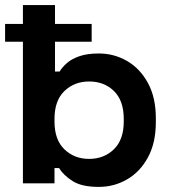

<svg xmlns="http://www.w3.org/2000/svg" viewBox="-20 -720 678 754"><path d="M368 14Q301 14 265 -9Q229 -32 212 -60H194V0H70V-700H196V-439H214Q225 -457 243.5 -473Q262 -489 292.5 -499.5Q323 -510 368 -510Q428 -510 479 -480.5Q530 -451 561 -394Q592 -337 592 -256V-240Q592 -159 561 -102Q530 -45 479 -15.5Q428 14 368 14ZM330 -96Q388 -96 427 -133.5Q466 -171 466 -243V-253Q466 -325 427.5 -362.5Q389 -400 330 -400Q272 -400 233 -362.5Q194 -325 194 -253V-243Q194 -171 233 -133.5Q272 -96 330 -96ZM0 -556V-626H340V-556Z"/></svg>

Font: Space Grotesk
Style: Bold
Weight: 700
Designer: Florian Karsten
Foundry: Florian Karsten
Version: Version 2.000